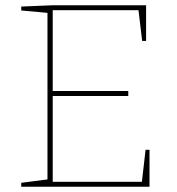

<svg xmlns="http://www.w3.org/2000/svg" viewBox="-20 -712 674 732"><path d="M521 -19 535 -141H550V0H61V-15L161 -28V-663L61 -672V-687L182 -692H537V-556H522L508 -673H181V-365H469V-346H181V-19Z"/></svg>

Font: Bitter Pro Thin
Style: Regular
Weight: 250
Designer: Sol Matas, and Bitter project Authors
Foundry: Sol Matas
Version: Version 1.010